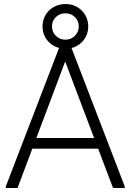

<svg xmlns="http://www.w3.org/2000/svg" viewBox="-20 -933 648 953"><path d="M541 0 283 -682 275 -700H333L599 -8V0ZM9 0V-8L275 -700H333L324 -682L67 0ZM107 -195 130 -248H484L506 -195ZM305 -691Q273 -691 247 -705.5Q221 -720 206 -745.5Q191 -771 191 -801Q191 -833 206 -858.5Q221 -884 247 -898.5Q273 -913 305 -913Q337 -913 362.5 -898.5Q388 -884 403 -858.5Q418 -833 418 -801Q418 -771 403 -745.5Q388 -720 362.5 -705.5Q337 -691 305 -691ZM305 -736Q333 -736 352 -755.5Q371 -775 371 -802Q371 -829 352 -848Q333 -867 305 -867Q276 -867 257 -848Q238 -829 238 -802Q238 -775 257 -755.5Q276 -736 305 -736Z"/></svg>

Font: Fustat Light
Style: Regular
Weight: 300
Designer: Mohamed Gaber, Khaled Hosny, Laura Garcia Mut
Foundry: Kief Type Foundry, Alif Type Foundry, Hard Type Foundry
Version: Version 1.007